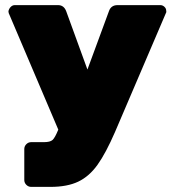

<svg xmlns="http://www.w3.org/2000/svg" viewBox="-20 -540 677 751"><path d="M208 -33 14 -489Q13 -492 13 -496Q15 -506 22 -513Q29 -520 38 -520H207Q230 -520 239 -496L322 -268L406 -496Q414 -520 440 -520H607Q616 -520 623 -513.5Q630 -507 630 -499Q630 -498 630.5 -495Q631 -492 629 -489L430 -24Q394 59 361.5 104.5Q329 150 286 170.5Q243 191 177 191H102Q91 191 83 183Q75 175 75 164V43Q75 32 83 24Q91 16 102 16H152Q176 16 185.5 7.5Q195 -1 208 -33Z"/></svg>

Font: Rubik
Style: Regular
Weight: 900
Designer: Hubert & Fischer
Foundry: Hubert & Fischer
Version: Version 1.100